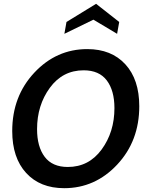

<svg xmlns="http://www.w3.org/2000/svg" viewBox="-20 -971 773 1005"><path d="M316 14Q190 14 117 -65.5Q44 -145 44 -285Q44 -467 159.5 -590.5Q275 -714 437 -714Q563 -714 636 -634.5Q709 -555 709 -415Q709 -233 593.5 -109.5Q478 14 316 14ZM418 -603Q308 -603 241 -511.5Q174 -420 174 -295Q174 -203 214 -150Q254 -97 335 -97Q445 -97 512 -188.5Q579 -280 579 -405Q579 -497 539 -550Q499 -603 418 -603ZM593 -794 469 -868 317 -794 328 -856 483 -951 604 -856Z"/></svg>

Font: Cabin
Style: SemiBold Italic
Weight: 600
Designer: Pablo Impallari
Foundry: Pablo Impallari. www.impallari.com Igino Marini. www.ikern.com
Version: Version 1.005